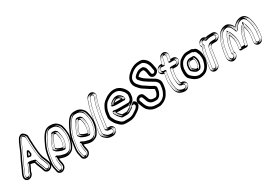

<svg xmlns="http://www.w3.org/2000/svg" viewBox="46 -1924 4729 3329"><g transform="rotate(-30 2411.0 -259.5)"><path d="M52 -21 55 -42C58 -64 88 -115 96 -133C111 -167 116 -175 132 -216C144 -245 192 -341 204 -366C219 -398 242 -446 255 -480L263 -502C266 -510 268 -517 271 -521C284 -544 324 -653 350 -636C370 -623 379 -609 389 -592C390 -515 390 -531 393 -442C395 -366 411 -213 427 -153C435 -125 455 -92 464 -63C470 -45 481 -21 485 -2L488 8C493 29 477 47 462 53C441 61 424 48 421 34C418 21 414 11 409 -1C402 -18 398 -34 391 -50C372 -92 359 -131 351 -166C349 -175 341 -182 334 -183C324 -185 311 -188 294 -194C275 -201 254 -204 233 -204H218C206 -204 195 -194 190 -183C170 -134 143 -82 126 -47C125 -44 124 -41 124 -39L121 -21C118 -3 101 13 82 13C63 13 49 -3 52 -21ZM171 -21 173 -35C189 -67 213 -112 230 -154C256 -153 283 -143 304 -137C312 -103 326 -63 344 -24C354 -2 364 31 371 52C379 86 419 120 473 99C509 85 550 42 537 -10L534 -20C530 -40 519 -65 513 -84C504 -112 484 -147 476 -174C444 -284 441 -490 439 -606C439 -610 438 -614 436 -617L430 -627C420 -647 403 -665 382 -679C367 -689 347 -690 329 -683C300 -672 275 -640 263 -612C249 -579 228 -547 216 -513L207 -490C200 -471 197 -466 187 -442C162 -379 113 -297 86 -229C69 -187 65 -181 50 -147C40 -123 9 -72 5 -42L2 -21C-5 25 28 63 74 63C120 63 164 25 171 -21ZM307 -266C307 -266 334 -299 334 -300C333 -317 331 -341 327 -369C327 -369 303 -414 280 -371C273 -358 266 -343 259 -329L247 -305C247 -305 227 -272 266 -272C278 -272 289 -270 298 -267C301 -266 304 -266 307 -266ZM27 -25 30 -46C35 -78 66 -128 73 -143C88 -178 93 -186 109 -226C122 -258 170 -352 182 -377C197 -409 219 -455 231 -488L239 -511C242 -520 246 -527 249 -533C249 -533 301 -697 364 -657C388 -641 400 -622 410 -605L413 -599L414 -593C415 -517 415 -532 418 -442C420 -368 436 -215 451 -160C457 -137 477 -103 488 -70C493 -54 504 -32 509 -8L512 2C521 40 493 67 470 76C435 89 402 68 396 39C394 29 391 20 386 8C378 -12 374 -26 368 -39C349 -82 335 -122 327 -159C318 -161 302 -165 286 -170C269 -176 251 -179 233 -179H218C218 -179 214 -178 213 -174C192 -123 166 -72 149 -36C149 -36 148 -36 148 -35L146 -17C141 14 114 38 82 38C48 38 22 8 27 -25ZM146 -25C141 8 107 38 74 38H67C41 34 23 12 27 -17L30 -38C33 -59 61 -110 73 -137C87 -170 92 -176 109 -219C135 -284 184 -367 210 -433C219 -456 224 -462 231 -482L239 -504C250 -534 271 -567 286 -602C296 -626 319 -652 338 -659C350 -664 362 -662 369 -658C387 -647 400 -632 408 -616V-615L414 -605C416 -488 418 -283 452 -167C461 -135 481 -101 489 -76C496 -55 506 -31 510 -14L512 -4C521 31 493 65 465 76L456 79C422 87 401 65 396 46L395 45V43C388 23 378 -11 367 -35C350 -73 336 -111 328 -143L325 -157L310 -161C291 -166 263 -178 231 -179H213L207 -164C190 -124 167 -78 151 -46L149 -42ZM297 -294C289 -296 279 -297 271 -297L281 -318C288 -332 295 -346 302 -359C302 -360 303 -361 303 -361C306 -337 307 -322 308 -308C304 -303 300 -298 297 -294ZM7 -23C4 -4 14 38 82 38C144 38 163 2 166 -19L168 -37L170 -40C187 -75 214 -128 234 -178L235 -179C247 -179 258 -177 271 -173C284 -169 297 -164 306 -162C314 -126 328 -87 347 -44C353 -30 357 -15 365 4C370 16 374 25 376 37C378 46 382 54 392 62C408 75 449 87 487 73C521 60 539 34 532 5L530 -5C525 -27 514 -50 508 -67C498 -98 479 -132 472 -157C456 -214 440 -367 438 -442C435 -531 435 -516 434 -592V-596L431 -600C421 -617 411 -635 384 -652C379 -655 372 -659 361 -661C259 -680 228 -528 228 -528C225 -522 222 -516 219 -507L210 -485C198 -452 176 -405 161 -373C149 -348 100 -253 88 -222C72 -182 67 -174 52 -139C45 -123 14 -72 10 -44ZM126 -23 129 -39 130 -41C146 -73 169 -119 186 -160L195 -180L232 -179C241 -179 250 -177 258 -176C289 -171 311 -162 323 -159L345 -153L349 -140C357 -107 370 -69 388 -30C399 -6 409 27 416 47V48C420 66 438 79 442 80C443 80 444 80 448 79C464 73 503 37 492 -7L490 -17C486 -35 475 -59 468 -79C459 -105 440 -140 431 -170C398 -283 396 -490 394 -606C394 -607 393 -609 393 -609L387 -620C379 -637 366 -650 351 -661C338 -654 317 -630 307 -607C292 -572 272 -540 260 -508L251 -485C244 -465 240 -461 231 -437C206 -372 155 -289 129 -223C112 -180 108 -175 93 -141C82 -115 54 -65 50 -40L47 -19C41 20 72 38 74 38C77 38 120 20 126 -23Z M884 -443 853 -448H850H832C824 -448 815 -443 810 -438C786 -411 765 -372 743 -327C725 -291 709 -253 696 -213C692 -201 689 -189 687 -178C686 -169 690 -160 696 -156C700 -154 706 -148 712 -136C713 -133 716 -131 718 -129L726 -123C742 -111 772 -100 793 -92L808 -87C829 -80 851 -76 873 -76C892 -76 899 -95 908 -108C920 -127 938 -180 942 -207L946 -237C949 -260 949 -282 946 -304C941 -341 944 -343 936 -371C929 -396 926 -415 907 -429C895 -437 895 -441 884 -443ZM864 -394C867 -392 879 -384 880 -379C882 -371 884 -361 887 -351C894 -325 891 -325 896 -290C899 -272 899 -255 896 -237L892 -207C890 -197 887 -182 880 -163C872 -139 868 -132 865 -127C855 -128 842 -131 830 -135L816 -140C797 -148 771 -156 755 -168C751 -175 746 -183 739 -190C751 -233 768 -274 787 -310C787 -310 788 -311 788 -312C805 -349 820 -376 837 -398H840ZM860 -7C845 -7 835 -8 831 -9C780 -19 742 -29 703 -53C703 -53 669 -78 662 -31L657 7V15C660 46 658 64 666 92C670 106 672 128 675 146C678 177 644 200 619 184C607 177 606 168 604 154C602 131 588 90 588 66C588 44 585 28 588 8L607 -128C614 -178 636 -249 647 -275C699 -393 743 -465 771 -490C791 -508 814 -517 844 -517H860C910 -517 945 -501 972 -467C986 -451 993 -438 995 -429C1004 -391 1014 -359 1016 -317C1017 -298 1021 -273 1017 -248L1012 -212C1004 -160 1000 -163 987 -121C977 -89 964 -76 951 -52C936 -25 891 -7 860 -7ZM994 -33C1008 -58 1025 -80 1035 -113C1047 -154 1055 -162 1062 -212L1067 -248C1069 -265 1069 -280 1068 -295C1065 -326 1064 -349 1060 -377C1057 -399 1049 -423 1044 -446C1039 -465 1030 -481 1013 -501C979 -544 929 -567 867 -567H852C811 -567 773 -554 741 -526C697 -488 654 -410 601 -290C586 -257 565 -184 557 -128L538 8C535 32 537 48 537 72C537 89 540 107 546 126C558 170 551 204 587 227C649 267 732 203 725 133C723 113 720 90 715 72C707 46 709 38 708 10C711 11 717 14 721 15C763 29 796 43 853 43C906 43 969 11 994 -33ZM880 -418H881C883 -416 886 -413 892 -409C902 -402 904 -393 912 -364C919 -338 916 -341 922 -301C925 -281 924 -261 921 -241L917 -211C914 -189 895 -133 887 -121C878 -107 874 -101 873 -101C854 -101 835 -104 816 -111L802 -116C780 -125 752 -135 741 -143L733 -149C725 -163 719 -171 712 -176C714 -185 716 -193 720 -205C733 -244 748 -280 765 -316C786 -360 808 -397 829 -421L832 -423H850ZM873 -418 842 -423H825L818 -413C799 -389 782 -360 765 -322C745 -284 728 -241 715 -197L711 -183L721 -173C726 -168 730 -162 733 -156L736 -151L740 -148C761 -133 788 -124 808 -116L822 -111C836 -106 850 -103 862 -102L878 -100L886 -113C891 -121 896 -131 904 -155C911 -175 915 -191 917 -204L921 -233C924 -253 924 -274 921 -294C916 -326 919 -330 911 -358C908 -368 906 -377 904 -385C898 -408 879 -414 878 -415ZM860 18C844 18 835 17 827 16C776 6 733 -4 690 -31L689 -32H688V-33C688 -32 687 -29 687 -27L682 10V11V12C686 47 683 61 690 85C695 103 697 125 700 142V143C703 181 674 211 641 214C629 215 616 212 605 205C584 191 581 170 579 158V157V156C577 139 562 97 563 65C563 47 559 29 563 4L583 -132C591 -185 611 -256 624 -285C676 -404 720 -479 755 -509C780 -530 810 -542 845 -542H860C915 -542 959 -524 992 -483C1007 -466 1015 -449 1019 -434C1028 -397 1039 -363 1041 -318C1042 -301 1045 -274 1041 -244L1036 -208C1028 -154 1021 -151 1010 -114C999 -78 985 -60 973 -40C951 -1 898 18 860 18ZM973 -45C954 -11 898 18 853 18C801 18 772 6 729 -9C726 -10 720 -12 718 -13L681 -29L683 11C684 36 682 50 691 79C695 94 698 117 700 136C702 151 698 165 690 178C670 211 630 224 601 206C578 192 585 173 570 119C565 101 562 86 562 73C562 46 560 31 563 12L582 -124C590 -177 611 -250 624 -280C676 -399 720 -474 758 -507C785 -531 817 -542 852 -542H867C923 -542 964 -523 994 -486C1010 -467 1017 -455 1020 -441C1026 -416 1034 -392 1036 -373C1039 -346 1040 -324 1043 -293C1044 -280 1044 -266 1042 -251L1037 -216C1030 -169 1024 -164 1011 -120C1002 -92 988 -72 973 -45ZM863 -420 847 -423C827 -399 806 -363 786 -321C769 -285 753 -249 740 -209C736 -197 733 -186 732 -176C732 -174 731 -172 732 -171C742 -164 748 -157 755 -143L762 -138C770 -132 795 -122 818 -113L832 -108C841 -105 848 -103 857 -102C859 -105 863 -111 866 -116C875 -130 894 -185 897 -209L901 -239C904 -260 905 -281 902 -302C897 -341 898 -340 891 -367C884 -394 879 -408 871 -414ZM890 -416 899 -409C901 -408 920 -400 924 -382C926 -374 928 -365 931 -355C938 -328 936 -325 941 -292C944 -273 944 -254 941 -235L937 -205C935 -193 931 -178 924 -158C916 -134 912 -126 907 -119L894 -98L856 -102C839 -104 822 -108 806 -114L792 -119H791C773 -126 742 -136 719 -153L715 -157L712 -161C708 -167 705 -173 700 -178L692 -186L695 -194C707 -238 724 -279 744 -317V-318C761 -356 778 -385 796 -408L808 -423H847ZM860 18C917 18 974 -10 994 -45C1006 -66 1021 -83 1031 -117C1043 -156 1048 -156 1056 -210L1062 -246C1066 -274 1062 -300 1061 -318C1059 -362 1048 -395 1039 -432C1036 -445 1028 -460 1013 -477C982 -516 932 -542 860 -542H845C796 -542 758 -526 733 -504C698 -473 655 -400 603 -281C591 -253 570 -182 563 -130L543 6C540 29 543 46 543 66C543 94 557 134 559 155C561 168 561 185 585 200C597 208 616 214 638 214C705 213 722 170 720 144C717 125 715 105 710 88C702 62 706 47 702 13V9L706 -17C741 -1 777 7 816 15C831 18 842 18 860 18ZM951 -40C966 -67 981 -87 990 -117C1003 -160 1010 -166 1017 -214L1022 -249C1024 -265 1024 -280 1023 -294C1020 -325 1019 -348 1016 -375C1013 -395 1005 -419 999 -443C995 -459 988 -472 972 -491C941 -530 906 -542 867 -542H852C831 -542 806 -535 779 -512C742 -480 697 -403 645 -284C631 -253 610 -180 602 -126L583 10C580 31 582 46 582 72C582 87 585 104 590 122C604 171 602 199 621 211C626 214 629 214 629 214C637 213 685 183 680 134C678 114 675 92 670 76C662 48 664 36 663 10L661 -42L735 -10C736 -10 743 -7 744 -7C790 8 812 18 853 18C876 18 930 -2 951 -40Z M1374 -443 1343 -448H1340H1322C1314 -448 1305 -443 1300 -438C1276 -411 1255 -372 1233 -327C1215 -291 1199 -253 1186 -213C1182 -201 1179 -189 1177 -178C1176 -169 1180 -160 1186 -156C1190 -154 1196 -148 1202 -136C1203 -133 1206 -131 1208 -129L1216 -123C1232 -111 1262 -100 1283 -92L1298 -87C1319 -80 1341 -76 1363 -76C1382 -76 1389 -95 1398 -108C1410 -127 1428 -180 1432 -207L1436 -237C1439 -260 1439 -282 1436 -304C1431 -341 1434 -343 1426 -371C1419 -396 1416 -415 1397 -429C1385 -437 1385 -441 1374 -443ZM1354 -394C1357 -392 1369 -384 1370 -379C1372 -371 1374 -361 1377 -351C1384 -325 1381 -325 1386 -290C1389 -272 1389 -255 1386 -237L1382 -207C1380 -197 1377 -182 1370 -163C1362 -139 1358 -132 1355 -127C1345 -128 1332 -131 1320 -135L1306 -140C1287 -148 1261 -156 1245 -168C1241 -175 1236 -183 1229 -190C1241 -233 1258 -274 1277 -310C1277 -310 1278 -311 1278 -312C1295 -349 1310 -376 1327 -398H1330ZM1350 -7C1335 -7 1325 -8 1321 -9C1270 -19 1232 -29 1193 -53C1193 -53 1159 -78 1152 -31L1147 7V15C1150 46 1148 64 1156 92C1160 106 1162 128 1165 146C1168 177 1134 200 1109 184C1097 177 1096 168 1094 154C1092 131 1078 90 1078 66C1078 44 1075 28 1078 8L1097 -128C1104 -178 1126 -249 1137 -275C1189 -393 1233 -465 1261 -490C1281 -508 1304 -517 1334 -517H1350C1400 -517 1435 -501 1462 -467C1476 -451 1483 -438 1485 -429C1494 -391 1504 -359 1506 -317C1507 -298 1511 -273 1507 -248L1502 -212C1494 -160 1490 -163 1477 -121C1467 -89 1454 -76 1441 -52C1426 -25 1381 -7 1350 -7ZM1484 -33C1498 -58 1515 -80 1525 -113C1537 -154 1545 -162 1552 -212L1557 -248C1559 -265 1559 -280 1558 -295C1555 -326 1554 -349 1550 -377C1547 -399 1539 -423 1534 -446C1529 -465 1520 -481 1503 -501C1469 -544 1419 -567 1357 -567H1342C1301 -567 1263 -554 1231 -526C1187 -488 1144 -410 1091 -290C1076 -257 1055 -184 1047 -128L1028 8C1025 32 1027 48 1027 72C1027 89 1030 107 1036 126C1048 170 1041 204 1077 227C1139 267 1222 203 1215 133C1213 113 1210 90 1205 72C1197 46 1199 38 1198 10C1201 11 1207 14 1211 15C1253 29 1286 43 1343 43C1396 43 1459 11 1484 -33ZM1370 -418H1371C1373 -416 1376 -413 1382 -409C1392 -402 1394 -393 1402 -364C1409 -338 1406 -341 1412 -301C1415 -281 1414 -261 1411 -241L1407 -211C1404 -189 1385 -133 1377 -121C1368 -107 1364 -101 1363 -101C1344 -101 1325 -104 1306 -111L1292 -116C1270 -125 1242 -135 1231 -143L1223 -149C1215 -163 1209 -171 1202 -176C1204 -185 1206 -193 1210 -205C1223 -244 1238 -280 1255 -316C1276 -360 1298 -397 1319 -421L1322 -423H1340ZM1363 -418 1332 -423H1315L1308 -413C1289 -389 1272 -360 1255 -322C1235 -284 1218 -241 1205 -197L1201 -183L1211 -173C1216 -168 1220 -162 1223 -156L1226 -151L1230 -148C1251 -133 1278 -124 1298 -116L1312 -111C1326 -106 1340 -103 1352 -102L1368 -100L1376 -113C1381 -121 1386 -131 1394 -155C1401 -175 1405 -191 1407 -204L1411 -233C1414 -253 1414 -274 1411 -294C1406 -326 1409 -330 1401 -358C1398 -368 1396 -377 1394 -385C1388 -408 1369 -414 1368 -415ZM1350 18C1334 18 1325 17 1317 16C1266 6 1223 -4 1180 -31L1179 -32H1178V-33C1178 -32 1177 -29 1177 -27L1172 10V11V12C1176 47 1173 61 1180 85C1185 103 1187 125 1190 142V143C1193 181 1164 211 1131 214C1119 215 1106 212 1095 205C1074 191 1071 170 1069 158V157V156C1067 139 1052 97 1053 65C1053 47 1049 29 1053 4L1073 -132C1081 -185 1101 -256 1114 -285C1166 -404 1210 -479 1245 -509C1270 -530 1300 -542 1335 -542H1350C1405 -542 1449 -524 1482 -483C1497 -466 1505 -449 1509 -434C1518 -397 1529 -363 1531 -318C1532 -301 1535 -274 1531 -244L1526 -208C1518 -154 1511 -151 1500 -114C1489 -78 1475 -60 1463 -40C1441 -1 1388 18 1350 18ZM1463 -45C1444 -11 1388 18 1343 18C1291 18 1262 6 1219 -9C1216 -10 1210 -12 1208 -13L1171 -29L1173 11C1174 36 1172 50 1181 79C1185 94 1188 117 1190 136C1192 151 1188 165 1180 178C1160 211 1120 224 1091 206C1068 192 1075 173 1060 119C1055 101 1052 86 1052 73C1052 46 1050 31 1053 12L1072 -124C1080 -177 1101 -250 1114 -280C1166 -399 1210 -474 1248 -507C1275 -531 1307 -542 1342 -542H1357C1413 -542 1454 -523 1484 -486C1500 -467 1507 -455 1510 -441C1516 -416 1524 -392 1526 -373C1529 -346 1530 -324 1533 -293C1534 -280 1534 -266 1532 -251L1527 -216C1520 -169 1514 -164 1501 -120C1492 -92 1478 -72 1463 -45ZM1353 -420 1337 -423C1317 -399 1296 -363 1276 -321C1259 -285 1243 -249 1230 -209C1226 -197 1223 -186 1222 -176C1222 -174 1221 -172 1222 -171C1232 -164 1238 -157 1245 -143L1252 -138C1260 -132 1285 -122 1308 -113L1322 -108C1331 -105 1338 -103 1347 -102C1349 -105 1353 -111 1356 -116C1365 -130 1384 -185 1387 -209L1391 -239C1394 -260 1395 -281 1392 -302C1387 -341 1388 -340 1381 -367C1374 -394 1369 -408 1361 -414ZM1380 -416 1389 -409C1391 -408 1410 -400 1414 -382C1416 -374 1418 -365 1421 -355C1428 -328 1426 -325 1431 -292C1434 -273 1434 -254 1431 -235L1427 -205C1425 -193 1421 -178 1414 -158C1406 -134 1402 -126 1397 -119L1384 -98L1346 -102C1329 -104 1312 -108 1296 -114L1282 -119H1281C1263 -126 1232 -136 1209 -153L1205 -157L1202 -161C1198 -167 1195 -173 1190 -178L1182 -186L1185 -194C1197 -238 1214 -279 1234 -317V-318C1251 -356 1268 -385 1286 -408L1298 -423H1337ZM1350 18C1407 18 1464 -10 1484 -45C1496 -66 1511 -83 1521 -117C1533 -156 1538 -156 1546 -210L1552 -246C1556 -274 1552 -300 1551 -318C1549 -362 1538 -395 1529 -432C1526 -445 1518 -460 1503 -477C1472 -516 1422 -542 1350 -542H1335C1286 -542 1248 -526 1223 -504C1188 -473 1145 -400 1093 -281C1081 -253 1060 -182 1053 -130L1033 6C1030 29 1033 46 1033 66C1033 94 1047 134 1049 155C1051 168 1051 185 1075 200C1087 208 1106 214 1128 214C1195 213 1212 170 1210 144C1207 125 1205 105 1200 88C1192 62 1196 47 1192 13V9L1196 -17C1231 -1 1267 7 1306 15C1321 18 1332 18 1350 18ZM1441 -40C1456 -67 1471 -87 1480 -117C1493 -160 1500 -166 1507 -214L1512 -249C1514 -265 1514 -280 1513 -294C1510 -325 1509 -348 1506 -375C1503 -395 1495 -419 1489 -443C1485 -459 1478 -472 1462 -491C1431 -530 1396 -542 1357 -542H1342C1321 -542 1296 -535 1269 -512C1232 -480 1187 -403 1135 -284C1121 -253 1100 -180 1092 -126L1073 10C1070 31 1072 46 1072 72C1072 87 1075 104 1080 122C1094 171 1092 199 1111 211C1116 214 1119 214 1119 214C1127 213 1175 183 1170 134C1168 114 1165 92 1160 76C1152 48 1154 36 1153 10L1151 -42L1225 -10C1226 -10 1233 -7 1234 -7C1280 8 1302 18 1343 18C1366 18 1420 -2 1441 -40Z M1813 52C1820 7 1786 -33 1741 -33H1720C1717 -33 1711 -34 1708 -34C1706 -36 1698 -41 1695 -43L1722 -226C1723 -236 1724 -243 1725 -256L1735 -314L1762 -442C1765 -454 1768 -469 1773 -484C1781 -508 1797 -565 1806 -586L1811 -596C1836 -646 1805 -692 1771 -703C1723 -719 1673 -684 1657 -648L1652 -635C1642 -612 1633 -586 1623 -553C1607 -499 1602 -493 1594 -450L1566 -315L1556 -254C1554 -245 1554 -235 1553 -226L1524 -25C1522 -8 1523 11 1528 30C1535 56 1555 77 1585 100C1590 104 1596 109 1602 113C1623 125 1642 132 1665 134L1693 137H1695H1716C1761 137 1806 97 1813 52ZM1763 52C1760 70 1741 87 1723 87H1704L1676 84C1663 83 1648 79 1633 70C1628 67 1625 63 1620 59C1593 38 1579 20 1577 11C1573 -5 1573 -17 1574 -25L1603 -226L1606 -253L1616 -313L1643 -448C1645 -459 1649 -470 1652 -480C1660 -507 1686 -596 1697 -621L1703 -632C1707 -642 1713 -648 1723 -653C1753 -668 1779 -640 1767 -613L1761 -603C1754 -590 1750 -572 1743 -548C1731 -509 1721 -483 1712 -446L1686 -316L1675 -257C1673 -246 1673 -235 1672 -226L1644 -32C1642 -19 1651 -10 1658 -4L1668 3C1677 9 1683 14 1693 15L1703 16C1707 16 1710 17 1713 17H1734C1752 17 1766 34 1763 52ZM1788 48C1783 81 1748 112 1716 112H1695L1667 109C1648 108 1633 102 1614 91C1612 90 1609 86 1601 80C1572 58 1556 40 1552 23C1548 6 1546 -8 1548 -21L1577 -222C1579 -233 1579 -242 1580 -249L1591 -310L1618 -446C1626 -487 1631 -490 1647 -546C1656 -578 1665 -605 1674 -625L1680 -637C1693 -665 1731 -691 1763 -680C1765 -679 1766 -679 1768 -678C1788 -668 1805 -640 1789 -608L1784 -597L1783 -596C1772 -571 1757 -514 1750 -491C1745 -475 1740 -462 1737 -448L1711 -319L1700 -260V-258C1699 -246 1698 -240 1697 -230L1668 -32L1680 -23C1683 -21 1691 -16 1692 -15L1698 -10L1705 -9C1708 -9 1715 -8 1719 -8H1741C1743 -8 1746 -7 1748 -7C1774 -3 1792 19 1788 48ZM1787 56C1792 24 1769 -8 1734 -8H1713H1706L1696 -9C1695 -9 1692 -10 1683 -17L1673 -24C1670 -26 1668 -29 1668 -29L1696 -222C1698 -234 1699 -244 1700 -252L1710 -311L1737 -441C1746 -477 1755 -500 1767 -541C1774 -565 1779 -581 1784 -591L1789 -602L1790 -603C1797 -619 1796 -637 1789 -651C1776 -677 1743 -691 1712 -675C1698 -668 1686 -657 1680 -643L1675 -631C1662 -601 1637 -514 1628 -487C1624 -476 1621 -465 1619 -453L1591 -318L1581 -257V-255C1580 -246 1579 -238 1578 -230L1549 -29C1547 -16 1548 -1 1553 17C1558 37 1575 56 1605 79C1607 81 1611 86 1620 91C1638 103 1658 108 1674 109L1702 112H1723C1755 112 1783 86 1787 56ZM1768 50C1773 15 1745 -7 1740 -8H1718H1716C1708 -8 1702 -10 1699 -10L1681 -11L1671 -20C1670 -21 1662 -26 1659 -28L1649 -36L1677 -228C1678 -238 1679 -245 1680 -258L1690 -316L1717 -445C1720 -458 1724 -473 1729 -488C1737 -512 1752 -567 1763 -592L1768 -603C1790 -646 1755 -679 1747 -682H1746C1740 -681 1712 -665 1701 -641L1695 -629C1686 -608 1678 -582 1668 -549C1652 -494 1647 -489 1639 -448L1611 -313L1600 -251C1599 -243 1598 -234 1597 -224L1568 -23C1566 -8 1568 8 1573 26C1578 46 1594 64 1622 85C1630 91 1634 96 1635 96C1653 106 1662 108 1670 109H1672L1698 112H1716C1721 112 1762 90 1768 50ZM1807 54C1804 73 1791 94 1759 106C1750 109 1738 112 1723 112H1700L1669 109C1644 107 1620 99 1600 86C1590 80 1585 75 1583 74C1552 51 1537 31 1533 15C1529 -2 1527 -16 1529 -27L1558 -228C1559 -236 1560 -246 1561 -255L1571 -315L1599 -450C1601 -461 1604 -473 1607 -484C1616 -511 1642 -599 1654 -627L1659 -639C1664 -651 1676 -663 1693 -672C1721 -686 1765 -684 1788 -670C1815 -653 1820 -630 1810 -607L1805 -596C1799 -585 1794 -568 1787 -544C1775 -504 1766 -479 1757 -443L1730 -314L1720 -254C1718 -245 1718 -235 1716 -224L1688 -30C1687 -24 1690 -22 1694 -19L1704 -12C1706 -10 1708 -9 1709 -8H1711H1713H1734C1753 -8 1767 -3 1777 2C1804 16 1810 36 1807 54Z M1961 -310C1984 -302 2012 -299 2047 -299H2195C2210 -299 2222 -313 2224 -324V-326C2226 -341 2219 -351 2214 -362C2200 -392 2160 -434 2115 -434H2096C2075 -434 2053 -427 2034 -415C2019 -405 2009 -399 2007 -398C1990 -389 1912 -327 1961 -310ZM2020 -350C2032 -358 2037 -362 2056 -374C2067 -381 2077 -384 2088 -384H2107C2115 -384 2126 -381 2140 -369C2148 -362 2154 -355 2159 -349H2054C2041 -349 2030 -349 2020 -350ZM2293 -208C2320 -231 2335 -260 2339 -295L2343 -326C2348 -359 2341 -387 2329 -414C2318 -438 2301 -464 2277 -488C2237 -528 2188 -553 2132 -553H2113C2088 -553 2064 -548 2041 -540C2008 -529 1974 -513 1945 -491C1941 -488 1936 -484 1932 -481C1907 -465 1886 -447 1868 -423C1840 -383 1809 -325 1801 -267L1791 -194C1787 -169 1793 -144 1805 -119C1812 -104 1829 -69 1840 -55C1848 -45 1853 -36 1859 -30L1887 -2C1921 37 1963 61 2012 61H2083C2139 61 2191 46 2236 15C2288 -20 2329 -40 2356 -92C2366 -111 2371 -135 2365 -156C2357 -185 2333 -209 2293 -208ZM2227 -180H2222H2030C2012 -180 1993 -181 1974 -183C1983 -166 1996 -149 2016 -130C2022 -124 2028 -118 2034 -111L2037 -108H2102C2122 -108 2136 -111 2138 -112C2154 -119 2193 -146 2207 -154C2213 -166 2219 -172 2227 -180ZM2037 -230C2007 -230 1977 -233 1946 -239C1940 -240 1917 -243 1913 -215L1911 -201C1910 -196 1912 -190 1914 -186C1918 -179 1922 -173 1925 -165C1936 -140 1954 -115 1978 -92C1991 -79 2003 -58 2029 -58H2095C2118 -58 2136 -60 2153 -67C2171 -75 2210 -101 2226 -111C2233 -115 2244 -119 2250 -134C2256 -145 2262 -151 2272 -155C2296 -164 2312 -152 2316 -136C2319 -125 2316 -119 2311 -109C2294 -72 2253 -53 2212 -25C2177 -1 2137 11 2090 11H2019C1986 11 1956 -4 1927 -38C1921 -45 1911 -53 1898 -67C1893 -73 1889 -79 1882 -88C1872 -101 1858 -134 1851 -147C1841 -166 1839 -182 1841 -194L1851 -267C1853 -278 1855 -286 1857 -292C1868 -322 1865 -326 1885 -360C1910 -403 1919 -418 1955 -441C1961 -445 1966 -448 1972 -452C1996 -470 2022 -484 2051 -493C2067 -498 2083 -503 2105 -503H2124C2166 -503 2204 -487 2238 -451L2239 -449C2261 -429 2275 -410 2282 -390C2282 -389 2283 -387 2283 -386C2293 -369 2297 -350 2293 -326L2288 -295C2285 -267 2274 -250 2253 -237C2246 -233 2239 -230 2229 -230ZM1972 -333C1982 -349 2013 -374 2019 -377C2023 -379 2031 -384 2047 -394C2063 -404 2080 -409 2096 -409H2115C2145 -409 2181 -375 2192 -351C2198 -337 2200 -335 2199 -330V-328C2198 -326 2195 -324 2195 -324H2047C2015 -324 1989 -328 1972 -333ZM2018 -326C2029 -325 2041 -324 2054 -324H2211L2179 -364C2173 -372 2165 -380 2156 -388C2139 -402 2123 -409 2107 -409H2088C2072 -409 2057 -404 2043 -395C2025 -383 2018 -380 2006 -371L1951 -332ZM2293 -183C2321 -184 2336 -168 2341 -149C2344 -136 2341 -118 2333 -103C2310 -59 2277 -42 2222 -5C2181 23 2134 36 2083 36H2012C1972 36 1936 17 1906 -18L1905 -19C1898 -26 1890 -35 1877 -48C1874 -51 1869 -59 1860 -70C1853 -80 1833 -116 1827 -130C1817 -152 1813 -171 1816 -190L1826 -263C1833 -315 1863 -371 1889 -408C1906 -430 1922 -446 1945 -460C1950 -463 1955 -467 1960 -471C1987 -491 2018 -506 2049 -517C2070 -524 2091 -528 2113 -528H2132C2181 -528 2222 -507 2259 -470C2281 -448 2296 -425 2306 -403C2317 -380 2322 -357 2318 -330L2314 -299C2310 -268 2298 -246 2276 -227L2222 -181ZM2226 -205H2222H2030C2013 -205 1995 -206 1977 -208L1931 -213L1952 -172C1962 -152 1978 -132 1999 -112C2005 -106 2009 -101 2015 -94C2019 -90 2023 -86 2026 -85L2031 -83H2102C2125 -83 2138 -84 2148 -89C2168 -98 2207 -125 2220 -133L2226 -136L2229 -142C2235 -152 2237 -155 2244 -162L2292 -208ZM2037 -205H2229C2243 -205 2256 -208 2266 -215C2293 -232 2309 -258 2313 -292L2318 -322C2322 -351 2317 -377 2305 -399C2296 -425 2280 -446 2256 -468C2217 -509 2173 -528 2124 -528H2105C2080 -528 2060 -522 2043 -517C2011 -507 1983 -492 1957 -472C1952 -468 1946 -465 1941 -462C1902 -437 1888 -414 1864 -372C1844 -336 1842 -327 1833 -300C1830 -292 1829 -283 1827 -271L1816 -198C1814 -181 1815 -159 1828 -135C1835 -123 1849 -90 1862 -73C1869 -65 1873 -58 1878 -52L1879 -50L1880 -49C1894 -35 1904 -26 1908 -21C1941 17 1978 36 2019 36H2090C2142 36 2187 22 2226 -4C2265 -30 2312 -51 2334 -98C2338 -106 2345 -123 2340 -143C2332 -172 2300 -193 2263 -178C2248 -172 2236 -161 2228 -146V-145L2227 -144C2225 -138 2223 -138 2213 -132C2196 -122 2156 -96 2142 -90C2131 -85 2118 -83 2095 -83H2029C2018 -83 2014 -91 1996 -110C1973 -132 1956 -153 1947 -174C1943 -182 1940 -191 1936 -198L1938 -211C1938 -213 1939 -215 1939 -215H1941C1973 -208 2006 -205 2037 -205ZM1990 -330C2002 -327 2021 -324 2047 -324H2178C2178 -325 2179 -326 2179 -326V-328C2180 -338 2177 -343 2171 -355C2159 -380 2124 -407 2114 -409H2096C2093 -409 2082 -407 2067 -398C2051 -388 2044 -384 2038 -381C2032 -377 1993 -344 1990 -330ZM2013 -326 1939 -333 1985 -366C1997 -375 2005 -380 2023 -391C2039 -401 2060 -409 2088 -409H2107C2141 -409 2162 -396 2178 -382C2187 -374 2195 -367 2201 -359L2228 -324H2054C2039 -324 2026 -325 2013 -326ZM2295 -183C2295 -183 2313 -180 2321 -152C2325 -136 2320 -115 2312 -99C2288 -53 2257 -38 2202 -1C2163 26 2123 36 2083 36H2012C1992 36 1960 25 1928 -12L1927 -13L1926 -14L1898 -42C1895 -45 1890 -53 1881 -64C1873 -74 1855 -111 1848 -125C1837 -148 1833 -170 1836 -192L1846 -265C1854 -320 1884 -376 1910 -413C1927 -435 1944 -451 1966 -465C1971 -469 1976 -472 1981 -476C2007 -495 2037 -509 2065 -519C2083 -525 2098 -528 2113 -528H2132C2162 -528 2199 -514 2237 -476C2259 -454 2275 -431 2286 -408C2297 -384 2302 -358 2298 -328L2294 -297C2290 -264 2276 -240 2255 -222L2206 -180ZM2224 -205 2308 -208 2266 -168C2259 -162 2256 -158 2250 -147L2247 -141L2241 -137C2228 -129 2191 -103 2166 -92C2147 -84 2130 -83 2102 -83H2020L2008 -89C2002 -92 1997 -96 1993 -100C1987 -107 1983 -112 1977 -118C1956 -138 1941 -158 1931 -177L1911 -216L1983 -208C1999 -206 2015 -205 2030 -205H2222ZM2037 -205H2229C2240 -205 2253 -206 2263 -209C2273 -212 2281 -216 2287 -220C2317 -238 2329 -262 2333 -293L2338 -324C2342 -351 2338 -374 2326 -394V-395C2317 -419 2302 -440 2278 -462C2240 -502 2191 -528 2124 -528H2105C2071 -528 2047 -521 2029 -515C1994 -504 1963 -487 1936 -467C1931 -463 1926 -460 1921 -457C1880 -431 1867 -410 1843 -368C1823 -333 1823 -325 1813 -297C1811 -290 1809 -281 1807 -269L1796 -196C1795 -187 1795 -176 1798 -164C1800 -156 1802 -148 1807 -139C1814 -126 1827 -95 1840 -78C1847 -70 1852 -63 1857 -57L1858 -56L1859 -55C1873 -41 1882 -32 1886 -27C1917 9 1958 36 2019 36H2090C2153 36 2206 19 2247 -9C2285 -35 2333 -58 2354 -102C2358 -111 2365 -124 2361 -140C2359 -149 2353 -158 2343 -166C2324 -182 2280 -188 2246 -175C2225 -167 2214 -155 2207 -141C2203 -131 2204 -134 2193 -128C2176 -118 2134 -90 2124 -86C2119 -84 2116 -83 2095 -83H2037C2032 -87 2026 -94 2017 -104C1994 -126 1978 -147 1968 -170C1964 -178 1960 -187 1956 -194V-199L1958 -211C1986 -207 2010 -205 2037 -205Z M2738 -708H2767C2780 -708 2800 -701 2824 -680C2847 -660 2863 -636 2872 -609C2872 -608 2873 -608 2873 -608C2883 -583 2882 -576 2888 -545L2896 -497C2902 -466 2868 -441 2843 -454C2826 -463 2826 -477 2823 -501C2821 -521 2814 -543 2812 -559C2807 -591 2789 -617 2761 -635C2757 -637 2752 -639 2749 -639H2728C2690 -639 2655 -629 2624 -606C2611 -596 2602 -589 2593 -581C2581 -571 2557 -548 2560 -527V-521C2559 -499 2573 -488 2589 -469C2595 -462 2602 -457 2610 -448C2644 -411 2687 -393 2731 -361C2732 -360 2733 -360 2734 -360C2749 -352 2763 -341 2779 -333C2811 -317 2830 -303 2839 -292L2853 -276C2868 -257 2873 -234 2868 -202L2864 -172C2863 -164 2862 -157 2860 -150C2853 -125 2851 -104 2837 -80C2816 -43 2819 -35 2786 -6C2770 9 2757 18 2749 22C2716 39 2692 46 2681 46H2638C2564 46 2510 21 2474 -30C2467 -40 2452 -73 2447 -85L2434 -125C2431 -132 2428 -139 2422 -152C2419 -158 2418 -164 2422 -175C2433 -205 2473 -209 2486 -186C2494 -167 2502 -153 2510 -126C2517 -103 2522 -88 2530 -78C2534 -73 2538 -69 2541 -64C2559 -40 2598 -23 2637 -23H2683C2698 -23 2705 -29 2716 -34C2733 -42 2750 -57 2759 -73C2773 -98 2788 -121 2793 -157L2799 -202C2800 -212 2799 -225 2794 -231L2785 -241C2776 -254 2766 -258 2748 -267C2692 -295 2671 -317 2618 -349C2585 -369 2589 -367 2570 -383C2559 -392 2546 -409 2535 -419C2498 -455 2485 -494 2491 -537C2495 -562 2512 -594 2548 -627C2577 -653 2597 -666 2607 -672C2650 -696 2687 -707 2718 -707C2725 -707 2732 -708 2738 -708ZM2689 -73H2644C2625 -73 2610 -78 2596 -87C2581 -97 2582 -99 2572 -112C2571 -113 2565 -126 2559 -146C2551 -172 2542 -190 2533 -211C2525 -230 2507 -244 2486 -249C2417 -267 2345 -188 2375 -125C2380 -114 2384 -106 2386 -102L2400 -63C2406 -46 2421 -12 2432 3C2477 63 2544 96 2631 96H2674C2700 96 2730 85 2767 66C2796 51 2844 10 2859 -21C2871 -45 2896 -83 2902 -113C2907 -138 2912 -149 2914 -173L2918 -202C2924 -244 2917 -281 2894 -310L2880 -326C2866 -344 2841 -362 2806 -379C2790 -387 2778 -395 2764 -404C2741 -420 2718 -435 2697 -447C2678 -458 2662 -471 2649 -485C2641 -493 2635 -499 2629 -506C2620 -516 2613 -525 2610 -530C2622 -547 2632 -553 2651 -568C2670 -581 2693 -589 2721 -589H2735C2772 -561 2765 -505 2778 -456C2786 -422 2824 -387 2878 -405C2916 -418 2956 -461 2946 -513L2937 -560C2930 -595 2930 -603 2920 -631C2908 -664 2888 -696 2860 -720C2832 -744 2804 -758 2774 -758H2745C2687 -758 2644 -747 2587 -715C2569 -705 2548 -688 2518 -662C2475 -624 2447 -578 2441 -537C2432 -478 2453 -425 2497 -382C2509 -370 2522 -352 2535 -342C2555 -326 2556 -324 2587 -305C2626 -281 2645 -267 2678 -245C2688 -238 2729 -219 2742 -209C2744 -206 2747 -204 2749 -201L2743 -157C2739 -127 2727 -113 2715 -93C2710 -83 2698 -78 2689 -73ZM2738 -733C2730 -733 2723 -732 2718 -732C2681 -732 2641 -719 2595 -694C2582 -687 2562 -672 2532 -645C2493 -609 2472 -574 2467 -541C2460 -490 2476 -443 2517 -402C2526 -393 2539 -375 2554 -363C2572 -348 2573 -348 2605 -328C2655 -297 2679 -273 2737 -244C2758 -233 2760 -233 2764 -227L2765 -226L2774 -216C2775 -214 2774 -209 2774 -206L2768 -161C2764 -131 2752 -111 2737 -86C2731 -75 2717 -62 2706 -57C2691 -50 2690 -48 2683 -48H2637C2605 -48 2573 -64 2561 -79C2557 -84 2554 -89 2550 -94C2546 -99 2541 -109 2534 -133C2525 -162 2517 -178 2510 -196L2509 -197L2508 -198C2502 -210 2492 -218 2481 -222C2452 -233 2412 -220 2399 -184C2394 -169 2393 -154 2399 -141C2405 -129 2408 -120 2410 -116L2424 -76V-75C2429 -63 2443 -31 2454 -16C2495 42 2558 71 2638 71H2681C2700 71 2725 62 2760 44C2771 38 2786 29 2803 13C2839 -19 2840 -35 2859 -67C2875 -95 2878 -121 2884 -144C2887 -154 2888 -161 2889 -168L2893 -198C2898 -235 2892 -265 2872 -291L2858 -308C2845 -325 2824 -339 2790 -356C2776 -363 2762 -373 2746 -382C2698 -417 2657 -433 2628 -465C2618 -476 2611 -482 2608 -486C2589 -508 2585 -511 2585 -520V-529V-530V-531C2585 -533 2595 -550 2609 -562C2617 -569 2627 -576 2639 -586C2667 -606 2695 -614 2728 -614H2749C2772 -599 2783 -580 2787 -555C2790 -536 2796 -516 2798 -499C2800 -484 2799 -464 2813 -446C2818 -440 2824 -436 2831 -432C2843 -426 2856 -425 2867 -427C2899 -432 2927 -463 2920 -503L2912 -549C2906 -578 2907 -589 2896 -617C2885 -650 2867 -676 2840 -699C2813 -722 2789 -733 2767 -733ZM2701 -51C2708 -55 2726 -61 2737 -80C2747 -98 2762 -118 2767 -153L2775 -208L2768 -217C2765 -221 2763 -222 2762 -223L2760 -227L2757 -229C2739 -242 2699 -261 2692 -266C2660 -288 2639 -303 2600 -327C2569 -346 2570 -346 2550 -362C2541 -369 2528 -385 2514 -399C2475 -438 2459 -482 2466 -533C2471 -566 2495 -608 2534 -643C2563 -669 2584 -685 2599 -693C2654 -723 2691 -733 2745 -733H2774C2796 -733 2818 -723 2844 -701C2868 -680 2886 -652 2897 -623C2907 -597 2906 -592 2913 -556L2921 -509C2928 -472 2899 -439 2870 -429C2849 -422 2834 -426 2823 -433C2812 -440 2805 -451 2803 -461V-462L2802 -463C2791 -502 2800 -571 2750 -609L2743 -614H2721C2688 -614 2659 -604 2636 -588H2635C2617 -574 2604 -565 2590 -545L2581 -532L2588 -519C2592 -511 2599 -500 2610 -488C2617 -480 2624 -475 2631 -468C2646 -452 2664 -438 2685 -426C2704 -415 2726 -399 2750 -383C2760 -376 2769 -370 2780 -364C2785 -361 2790 -359 2795 -356C2828 -339 2850 -324 2861 -310L2874 -294C2892 -271 2898 -243 2893 -206L2889 -176V-175C2887 -155 2883 -146 2877 -118C2872 -96 2849 -58 2836 -32C2825 -10 2779 32 2755 44C2719 62 2693 71 2674 71H2631C2551 71 2492 41 2452 -12C2444 -23 2428 -57 2423 -71L2409 -111V-112C2407 -117 2404 -124 2398 -136C2393 -147 2392 -158 2395 -170C2404 -205 2445 -234 2480 -225C2495 -221 2506 -212 2510 -202C2519 -179 2527 -164 2535 -139C2542 -117 2546 -107 2551 -99V-98L2552 -97C2559 -88 2565 -78 2582 -66C2600 -54 2621 -48 2644 -48H2695ZM2738 -733C2723 -733 2718 -732 2718 -732C2665 -732 2621 -716 2575 -690C2561 -682 2540 -667 2510 -640C2470 -604 2451 -569 2447 -539C2440 -492 2455 -448 2496 -407C2505 -398 2517 -381 2533 -369C2551 -355 2553 -352 2585 -332C2634 -302 2657 -279 2718 -248C2740 -237 2738 -240 2743 -232V-231L2753 -220C2754 -218 2755 -210 2754 -204L2748 -159C2747 -152 2746 -147 2744 -141C2738 -118 2728 -101 2716 -81C2709 -68 2695 -56 2688 -53C2683 -51 2678 -49 2677 -48H2637C2622 -48 2595 -57 2582 -74C2578 -79 2575 -83 2571 -88C2566 -94 2562 -107 2555 -130C2546 -158 2537 -174 2530 -192L2529 -193C2522 -207 2505 -221 2474 -225C2459 -227 2443 -225 2430 -222C2400 -214 2385 -197 2378 -180C2373 -167 2373 -155 2378 -145C2384 -132 2388 -125 2390 -120L2403 -80L2404 -79C2409 -67 2423 -35 2433 -21C2473 35 2540 71 2638 71H2681C2717 71 2744 58 2779 40C2793 33 2806 23 2824 7C2860 -26 2861 -39 2880 -72C2893 -94 2897 -115 2902 -134L2905 -146C2907 -155 2908 -163 2909 -170L2913 -200C2918 -235 2913 -261 2894 -286L2880 -302C2867 -318 2844 -335 2809 -352C2798 -358 2783 -368 2766 -377C2717 -413 2679 -428 2650 -460C2640 -471 2633 -476 2630 -480C2612 -501 2605 -505 2605 -520V-528V-529C2605 -531 2605 -534 2606 -536C2609 -546 2622 -559 2631 -567C2639 -574 2648 -582 2660 -591C2686 -609 2707 -614 2728 -614H2734C2751 -600 2763 -582 2767 -557C2770 -539 2776 -518 2778 -500C2780 -480 2774 -455 2812 -436C2825 -430 2844 -425 2863 -426C2875 -427 2885 -429 2893 -432C2932 -446 2946 -473 2941 -500L2933 -547C2927 -577 2928 -586 2917 -613L2916 -614C2906 -644 2889 -671 2862 -694C2837 -716 2809 -733 2767 -733ZM2720 -55C2725 -58 2748 -67 2758 -85C2769 -104 2782 -122 2787 -155L2795 -205L2790 -211C2787 -214 2785 -217 2784 -218L2782 -221L2778 -224C2759 -238 2718 -258 2713 -261C2681 -283 2661 -298 2621 -322C2590 -341 2592 -340 2572 -356C2564 -363 2550 -381 2536 -394C2497 -432 2478 -480 2486 -535C2491 -572 2517 -614 2556 -648C2585 -673 2606 -690 2619 -697C2672 -727 2700 -733 2745 -733H2774C2777 -733 2795 -729 2822 -706C2846 -686 2865 -657 2876 -626C2886 -599 2886 -593 2893 -558L2901 -511C2909 -466 2871 -432 2855 -427C2852 -426 2850 -425 2850 -425C2849 -425 2844 -428 2839 -432C2832 -438 2825 -448 2823 -459C2811 -504 2823 -564 2771 -604L2757 -614H2721C2676 -614 2640 -600 2615 -583L2614 -582C2596 -568 2582 -560 2568 -540L2563 -532L2567 -523C2571 -516 2578 -506 2589 -494C2597 -486 2602 -480 2609 -473C2624 -457 2643 -443 2665 -430C2683 -420 2705 -404 2729 -388C2743 -379 2757 -369 2776 -360C2808 -344 2828 -330 2839 -316L2853 -300C2872 -276 2879 -244 2873 -204L2869 -174C2867 -151 2863 -143 2857 -116C2852 -91 2827 -52 2815 -27C2803 -3 2756 38 2736 48C2700 67 2677 71 2674 71H2631C2569 71 2515 49 2474 -7C2466 -18 2449 -52 2444 -67L2430 -107C2428 -113 2425 -120 2419 -132C2408 -155 2415 -184 2432 -204C2453 -229 2467 -227 2467 -227C2471 -226 2483 -220 2489 -206C2498 -184 2506 -167 2514 -142C2521 -121 2525 -110 2529 -104L2530 -103V-102C2537 -93 2542 -84 2561 -71C2581 -57 2610 -48 2644 -48H2707Z M3176 -631C3195 -631 3209 -614 3206 -596L3202 -568L3185 -497C3182 -486 3185 -470 3206 -470H3278C3296 -470 3311 -454 3308 -435C3305 -416 3286 -401 3268 -401H3179C3166 -401 3154 -390 3151 -379C3143 -348 3135 -310 3129 -265L3125 -235C3122 -211 3122 -185 3125 -157C3131 -109 3128 -99 3140 -64L3144 -55C3146 -50 3148 -47 3152 -44C3163 -35 3179 -27 3198 -27H3205C3223 -27 3238 -11 3235 8C3232 27 3213 42 3195 42H3188C3172 42 3153 38 3131 29C3102 18 3085 0 3076 -28C3073 -37 3070 -45 3068 -52C3064 -62 3061 -104 3059 -116C3052 -162 3051 -201 3056 -235L3060 -265C3067 -315 3074 -351 3080 -372C3083 -382 3083 -401 3060 -401H3054C3020 -401 3007 -411 3002 -425C2999 -434 2999 -440 3004 -450C3012 -467 3029 -479 3053 -471C3055 -470 3059 -470 3061 -470H3086C3099 -470 3111 -481 3114 -492L3132 -564C3132 -565 3133 -566 3133 -567L3137 -596C3140 -614 3157 -631 3176 -631ZM3285 8C3292 -38 3258 -77 3212 -77H3205C3203 -77 3193 -80 3190 -82C3178 -115 3181 -124 3175 -170C3172 -194 3172 -216 3175 -235L3179 -265C3184 -298 3189 -327 3194 -351H3261C3307 -351 3351 -389 3358 -435C3365 -481 3331 -520 3285 -520H3240L3251 -565C3251 -566 3252 -566 3252 -567L3256 -596C3263 -642 3230 -681 3184 -681C3138 -681 3094 -642 3087 -596L3083 -568L3071 -520C3053 -525 3029 -525 3008 -515C2971 -498 2936 -449 2954 -401C2965 -372 2990 -356 3025 -352C3020 -330 3015 -300 3010 -265L3006 -235C3000 -195 3002 -150 3009 -101C3010 -93 3011 -81 3013 -67C3016 -40 3020 -30 3027 -8C3040 32 3067 60 3106 76C3132 86 3157 92 3181 92H3188C3234 92 3278 54 3285 8ZM3176 -656C3144 -656 3116 -631 3112 -600L3108 -570L3090 -498C3090 -497 3087 -495 3086 -495H3061C3022 -508 2993 -486 2981 -461C2974 -447 2972 -431 2978 -416C2988 -389 3016 -376 3054 -376H3055C3048 -351 3042 -317 3035 -269L3031 -239C3026 -202 3027 -159 3034 -112C3036 -101 3038 -62 3044 -44C3046 -37 3049 -30 3052 -21C3063 14 3086 39 3121 53C3145 63 3168 67 3188 67H3195C3226 67 3255 43 3260 11C3265 -23 3238 -52 3205 -52H3198C3186 -52 3176 -57 3169 -63L3167 -64V-65L3164 -72C3153 -103 3156 -110 3150 -161C3147 -187 3147 -210 3150 -231L3154 -261C3160 -305 3167 -343 3175 -373C3175 -374 3178 -376 3179 -376H3268C3299 -376 3328 -400 3333 -432C3338 -466 3311 -495 3278 -495H3210L3226 -563L3231 -592C3236 -624 3211 -656 3176 -656ZM3260 4C3255 37 3221 67 3188 67H3181C3161 67 3139 62 3115 53C3082 40 3061 18 3051 -15C3044 -38 3041 -45 3038 -70C3036 -85 3034 -96 3033 -105C3026 -152 3026 -194 3031 -231L3035 -261C3040 -296 3045 -325 3050 -347L3055 -374L3028 -377C2999 -381 2985 -391 2978 -410C2966 -441 2989 -480 3018 -493C3033 -500 3051 -500 3064 -496L3088 -489L3107 -563L3112 -592C3117 -625 3152 -656 3184 -656C3187 -656 3189 -655 3191 -655C3217 -651 3235 -629 3231 -600L3227 -571L3209 -495H3285C3288 -495 3290 -494 3292 -494C3319 -490 3337 -468 3333 -439C3328 -406 3294 -376 3261 -376H3174L3170 -356C3164 -331 3159 -302 3154 -269L3150 -239C3147 -218 3147 -193 3150 -167C3155 -124 3153 -110 3166 -74L3169 -65L3178 -60C3186 -56 3192 -53 3203 -52H3204H3212H3219C3246 -48 3264 -25 3260 4ZM3176 -656C3246 -656 3254 -612 3251 -594L3247 -566L3230 -495H3278C3296 -495 3312 -490 3322 -485C3349 -472 3356 -453 3353 -434C3350 -414 3336 -393 3304 -382C3295 -379 3282 -376 3268 -376H3196L3195 -375C3187 -344 3180 -307 3174 -263L3170 -233C3169 -226 3168 -219 3168 -212C3167 -195 3168 -178 3170 -159C3176 -109 3172 -102 3184 -69L3188 -60L3189 -59L3190 -57C3194 -54 3197 -53 3199 -52H3205C3224 -52 3240 -47 3250 -42C3275 -29 3283 -10 3280 9C3277 30 3257 67 3195 67H3188C3159 67 3131 61 3104 50C3063 34 3041 7 3031 -24C3028 -33 3026 -40 3024 -47C3019 -62 3016 -101 3014 -113C3008 -149 3006 -182 3008 -212C3009 -221 3010 -229 3011 -237L3015 -267C3022 -317 3030 -354 3036 -376V-377C3020 -378 3001 -382 2988 -388C2969 -397 2962 -409 2958 -419C2953 -431 2954 -445 2960 -457C2966 -469 2976 -484 3001 -493C3020 -500 3046 -501 3069 -495V-496L3088 -568V-569L3092 -598C3095 -618 3112 -656 3176 -656ZM3240 6C3245 -32 3215 -52 3212 -52H3201H3198C3171 -54 3170 -58 3159 -64L3148 -69L3146 -77C3134 -112 3136 -125 3130 -169C3127 -194 3127 -217 3130 -237L3134 -267C3139 -300 3145 -329 3150 -354L3155 -376H3261C3263 -376 3307 -394 3313 -437C3319 -475 3288 -495 3285 -495H3189L3207 -568V-569L3211 -598C3216 -634 3189 -655 3184 -656C3178 -655 3138 -634 3132 -594L3128 -566L3106 -482L3050 -498C3048 -499 3045 -500 3037 -496C3017 -487 2983 -447 2998 -407C3007 -383 3021 -379 3035 -377L3075 -372L3070 -349C3065 -327 3060 -298 3055 -263L3051 -233C3045 -194 3046 -152 3053 -104C3054 -95 3056 -83 3058 -68C3061 -42 3065 -35 3072 -12C3083 24 3107 46 3132 56C3153 65 3170 67 3181 67H3188C3190 67 3234 49 3240 6Z M3608 -367H3529C3525 -367 3521 -366 3518 -365L3505 -359C3457 -340 3435 -297 3430 -231C3429 -212 3430 -195 3435 -175C3438 -162 3445 -160 3451 -154L3471 -136C3493 -116 3514 -105 3535 -101C3551 -98 3557 -99 3571 -102C3584 -104 3598 -105 3612 -121C3632 -145 3644 -178 3652 -220C3660 -265 3650 -306 3638 -333C3634 -343 3626 -367 3608 -367ZM3587 -317C3591 -308 3595 -302 3599 -292C3613 -261 3598 -179 3579 -153C3575 -152 3557 -149 3554 -149C3542 -152 3529 -156 3507 -176L3488 -194C3486 -196 3485 -196 3483 -198C3480 -212 3479 -225 3480 -232C3480 -233 3481 -233 3481 -234C3482 -262 3487 -280 3491 -287C3504 -310 3506 -308 3527 -317ZM3657 -418C3671 -418 3678 -414 3684 -404L3691 -394C3695 -386 3698 -379 3701 -372C3712 -345 3717 -346 3722 -302C3728 -252 3728 -222 3708 -165C3698 -136 3688 -116 3682 -107C3651 -62 3627 -38 3549 -30C3520 -27 3487 -37 3450 -59C3426 -74 3412 -90 3389 -110C3368 -128 3356 -174 3363 -256C3368 -306 3404 -368 3425 -384C3472 -420 3510 -436 3539 -436H3619C3629 -436 3635 -433 3641 -426C3645 -421 3652 -418 3657 -418ZM3676 -467C3663 -479 3646 -486 3626 -486H3546C3499 -486 3449 -463 3397 -422C3376 -406 3361 -382 3342 -348C3327 -322 3317 -289 3313 -254C3305 -168 3314 -105 3352 -71C3377 -49 3393 -32 3419 -15C3462 11 3504 24 3547 20C3609 14 3658 -6 3691 -43C3703 -56 3713 -70 3723 -84C3744 -115 3771 -192 3774 -240C3776 -280 3772 -345 3759 -372C3750 -391 3746 -408 3735 -425L3728 -434C3717 -452 3700 -464 3676 -467ZM3606 -342C3609 -338 3612 -331 3615 -323C3625 -300 3635 -263 3628 -225C3621 -185 3609 -156 3593 -137C3586 -129 3583 -129 3566 -126C3551 -123 3551 -123 3539 -125C3524 -128 3507 -137 3487 -155L3467 -173C3463 -177 3460 -179 3460 -179C3460 -179 3459 -180 3459 -181C3455 -199 3454 -212 3455 -229C3459 -291 3478 -321 3514 -336L3528 -342H3529ZM3603 -342 3610 -328C3615 -318 3617 -311 3621 -302C3641 -257 3623 -173 3599 -139L3594 -132L3586 -129C3578 -127 3565 -124 3555 -124H3551L3548 -125C3535 -128 3516 -135 3491 -157L3471 -175L3466 -180L3460 -185L3459 -192C3455 -209 3454 -221 3456 -236C3458 -266 3462 -286 3470 -300C3484 -325 3500 -332 3517 -340L3522 -342ZM3659 -443C3653 -449 3651 -452 3645 -455C3637 -459 3627 -461 3619 -461H3539C3501 -461 3458 -442 3409 -404C3379 -381 3344 -317 3338 -259C3330 -176 3340 -119 3372 -91C3394 -72 3410 -55 3437 -37C3477 -13 3514 -1 3551 -5C3635 -14 3670 -45 3703 -93C3712 -106 3720 -127 3731 -157C3752 -217 3752 -254 3746 -305C3741 -350 3733 -359 3724 -381C3721 -389 3718 -397 3713 -406L3712 -407L3706 -417C3701 -425 3698 -429 3691 -434C3681 -441 3667 -443 3659 -443ZM3673 -442C3691 -439 3699 -433 3707 -421L3714 -411C3723 -398 3726 -383 3736 -361C3745 -343 3751 -279 3749 -242C3747 -201 3719 -123 3702 -98C3693 -85 3683 -72 3672 -60C3645 -29 3602 -11 3544 -5C3508 -1 3472 -13 3432 -37C3408 -53 3395 -67 3369 -90C3341 -114 3329 -166 3337 -251C3340 -283 3351 -313 3364 -336C3383 -370 3397 -390 3413 -402C3463 -441 3508 -461 3546 -461H3626C3640 -461 3651 -456 3659 -449L3665 -444ZM3588 -342H3539L3532 -339C3504 -328 3480 -295 3475 -230C3474 -212 3474 -197 3479 -178C3480 -175 3481 -174 3481 -174C3481 -174 3484 -172 3489 -168L3509 -150C3529 -132 3546 -125 3549 -124C3550 -124 3554 -125 3557 -126C3563 -127 3567 -127 3568 -127C3569 -127 3570 -129 3572 -131C3589 -151 3599 -182 3607 -223C3615 -264 3605 -303 3594 -327C3592 -332 3591 -337 3588 -342ZM3621 -342H3512L3500 -337C3484 -330 3461 -318 3448 -295C3441 -283 3438 -265 3436 -235V-234C3435 -224 3435 -211 3438 -195L3439 -190L3444 -185L3449 -180L3469 -162C3494 -140 3519 -131 3534 -127L3544 -124H3556C3578 -124 3584 -127 3599 -131L3614 -135L3620 -144C3644 -178 3660 -257 3642 -298C3638 -307 3636 -314 3631 -324ZM3677 -441C3665 -452 3643 -461 3619 -461H3539C3482 -461 3436 -436 3388 -399C3357 -375 3324 -313 3318 -258C3310 -175 3319 -125 3351 -97C3373 -78 3387 -61 3416 -42C3456 -17 3503 1 3557 -5C3656 -16 3693 -52 3724 -98C3732 -110 3742 -130 3752 -160C3773 -219 3772 -254 3766 -304C3761 -348 3755 -353 3745 -377C3742 -385 3739 -392 3734 -401L3733 -402L3727 -412C3720 -423 3705 -436 3677 -441ZM3665 -443C3669 -442 3677 -441 3686 -426L3692 -416C3701 -402 3706 -386 3716 -366C3726 -346 3731 -279 3729 -241C3726 -197 3698 -119 3680 -93C3671 -80 3661 -66 3650 -54C3623 -23 3586 -10 3538 -5C3518 -3 3491 -8 3452 -32C3430 -46 3416 -61 3390 -84C3362 -108 3350 -167 3358 -252C3361 -285 3372 -316 3385 -340C3404 -374 3420 -397 3434 -408C3485 -448 3526 -461 3546 -461H3626C3626 -461 3631 -460 3637 -454L3647 -446Z M4118 -468C4115 -450 4098 -434 4080 -434H4027C4013 -434 3999 -430 3984 -427C3967 -424 3952 -414 3941 -401C3932 -390 3924 -385 3919 -367L3915 -350C3911 -334 3906 -319 3903 -298L3864 -31C3861 -13 3844 3 3825 3C3806 3 3792 -13 3795 -31L3834 -298C3839 -330 3843 -339 3848 -360L3853 -377C3856 -388 3860 -398 3866 -409C3868 -412 3869 -415 3869 -418L3871 -430C3872 -439 3866 -449 3862 -455C3852 -471 3855 -492 3872 -505C3892 -520 3913 -513 3924 -494C3930 -485 3943 -482 3953 -486C3981 -497 4008 -503 4036 -503H4089C4107 -503 4121 -486 4118 -468ZM3818 53C3864 53 3907 15 3914 -31L3953 -298C3956 -319 3959 -329 3963 -344L3967 -359C3970 -363 3972 -365 3977 -371C3986 -381 4006 -383 4019 -384H4072C4117 -384 4161 -423 4168 -468C4175 -513 4142 -553 4097 -553H4044C4015 -553 3988 -549 3958 -539C3946 -552 3930 -560 3911 -562C3862 -567 3819 -530 3808 -486C3802 -461 3807 -442 3819 -422C3813 -410 3809 -399 3805 -385L3799 -368C3792 -346 3789 -329 3784 -298L3745 -31C3738 15 3772 53 3818 53ZM4143 -464C4139 -433 4111 -409 4080 -409H4027C4018 -409 4005 -406 3988 -403C3978 -401 3969 -394 3960 -384C3948 -370 3946 -372 3943 -361L3939 -344C3935 -328 3931 -313 3928 -294L3889 -27C3884 4 3857 28 3825 28C3791 28 3766 -2 3771 -35L3809 -302C3814 -335 3818 -348 3823 -367H3824L3829 -384C3833 -397 3836 -407 3844 -421C3844 -421 3845 -421 3845 -422L3846 -432C3845 -434 3843 -437 3840 -442C3823 -470 3830 -505 3857 -525C3889 -549 3925 -537 3944 -509C3974 -521 4005 -528 4036 -528H4089C4124 -528 4148 -496 4143 -464ZM3818 28C3851 28 3885 -2 3890 -35L3928 -302C3931 -324 3935 -336 3939 -350L3944 -371L3948 -375C3951 -379 3953 -382 3958 -388C3977 -410 4006 -408 4017 -409H4018H4072C4104 -409 4139 -439 4144 -472C4148 -501 4130 -524 4104 -528H4097H4044C4018 -528 3994 -524 3966 -515L3950 -510L3939 -522C3931 -531 3921 -536 3909 -537C3874 -541 3840 -514 3832 -481C3828 -463 3831 -451 3841 -435L3848 -423L3842 -410C3836 -399 3833 -391 3829 -378L3823 -361C3816 -340 3813 -325 3809 -294L3770 -27C3766 2 3784 24 3810 28ZM4163 -466C4160 -447 4147 -426 4115 -415C4106 -412 4094 -409 4080 -409H4027C4026 -409 4018 -408 3998 -404C3996 -403 3988 -398 3981 -390C3969 -376 3968 -377 3964 -363L3959 -346C3955 -330 3951 -316 3948 -296L3909 -29C3906 -8 3887 28 3825 28C3757 28 3748 -14 3751 -33L3789 -300C3794 -333 3798 -343 3803 -364L3809 -381C3812 -393 3817 -404 3823 -416C3823 -417 3824 -419 3824 -420L3826 -432C3826 -433 3824 -440 3819 -447C3805 -470 3807 -499 3836 -520C3842 -525 3850 -529 3861 -533C3884 -541 3914 -539 3933 -531C3944 -527 3950 -521 3955 -516C3980 -523 4008 -528 4036 -528H4089C4108 -528 4123 -523 4133 -518C4160 -504 4166 -484 4163 -466ZM3818 28C3821 28 3864 10 3870 -33L3908 -300C3911 -321 3915 -334 3919 -348L3924 -366L3926 -369C3929 -373 3932 -376 3937 -382C3943 -389 3951 -394 3960 -398C3982 -407 4005 -408 4013 -409H4016H4072C4075 -409 4118 -428 4124 -470C4129 -505 4101 -527 4096 -528H4044C4024 -528 4006 -525 3981 -517L3940 -503L3918 -527C3912 -534 3904 -538 3903 -538C3902 -538 3862 -526 3852 -483C3847 -462 3852 -447 3862 -430L3866 -422L3863 -415C3857 -404 3853 -394 3849 -381L3844 -364C3837 -342 3833 -327 3829 -296L3790 -29C3784 10 3816 28 3818 28Z M4713 -23C4694 -23 4681 -39 4684 -58L4696 -142C4697 -150 4698 -159 4699 -168L4701 -211C4702 -235 4703 -259 4697 -290C4691 -320 4687 -340 4683 -352C4676 -375 4669 -434 4632 -420C4618 -415 4604 -409 4594 -395C4554 -341 4526 -282 4509 -219C4503 -195 4497 -175 4494 -161C4488 -136 4483 -119 4480 -95L4479 -89C4469 -89 4458 -88 4444 -88C4430 -88 4417 -89 4410 -89L4420 -157C4431 -232 4414 -312 4374 -397C4366 -414 4357 -437 4328 -428C4309 -422 4303 -409 4295 -392L4285 -371C4259 -318 4233 -243 4224 -183L4211 -90C4210 -80 4202 -69 4215 -54C4221 -47 4223 -38 4222 -28C4219 -1 4181 20 4160 -3L4153 -9C4142 -22 4138 -34 4139 -46C4140 -59 4139 -72 4142 -90L4155 -183C4157 -200 4164 -229 4175 -270C4186 -310 4196 -339 4203 -353C4218 -384 4232 -420 4250 -446C4272 -478 4301 -493 4338 -499C4359 -502 4373 -502 4388 -492C4406 -480 4417 -469 4421 -464C4435 -444 4448 -415 4460 -379C4460 -379 4471 -337 4503 -376C4507 -381 4510 -385 4514 -392C4543 -439 4573 -467 4602 -479C4653 -500 4685 -495 4709 -468C4722 -454 4735 -435 4745 -400C4766 -328 4778 -234 4765 -142L4753 -58C4750 -39 4731 -23 4713 -23ZM4706 27C4752 27 4796 -12 4803 -58L4815 -142C4823 -198 4824 -255 4816 -313C4808 -379 4786 -466 4748 -505C4709 -545 4653 -552 4588 -525C4552 -510 4521 -483 4492 -444C4474 -486 4460 -508 4420 -534C4396 -550 4368 -555 4336 -549C4286 -541 4242 -514 4210 -471C4189 -443 4174 -403 4158 -369C4143 -339 4111 -224 4105 -183L4092 -90C4089 -72 4089 -57 4089 -41C4089 -16 4097 10 4115 28L4121 34C4151 66 4206 64 4242 30C4275 -2 4282 -49 4260 -82C4260 -83 4261 -87 4261 -90L4274 -183C4282 -239 4309 -310 4333 -361C4367 -285 4379 -217 4370 -157L4357 -68C4350 -22 4419 -38 4437 -38C4455 -38 4519 -22 4526 -68L4530 -95C4531 -103 4533 -112 4535 -121C4543 -153 4548 -175 4558 -213C4572 -265 4595 -314 4627 -360C4634 -332 4657 -254 4651 -210V-208L4649 -164C4648 -156 4647 -149 4646 -142L4634 -58C4627 -12 4660 27 4706 27ZM4713 2C4679 2 4655 -29 4660 -62L4672 -146C4673 -153 4673 -162 4674 -170L4676 -212C4677 -235 4677 -258 4672 -286C4666 -316 4662 -334 4659 -344C4653 -363 4648 -390 4642 -397H4641C4628 -392 4620 -388 4614 -380C4576 -328 4549 -273 4533 -213C4527 -189 4522 -170 4519 -156C4513 -130 4507 -113 4504 -91L4501 -65L4480 -64C4470 -64 4459 -63 4444 -63C4429 -63 4417 -64 4409 -64L4381 -65L4395 -161C4405 -230 4391 -304 4352 -386C4342 -407 4343 -407 4335 -404C4327 -401 4326 -400 4317 -381L4307 -360C4282 -310 4257 -235 4249 -179L4236 -86C4235 -76 4232 -73 4232 -72L4234 -70C4244 -57 4249 -41 4247 -25C4243 10 4209 36 4175 32C4163 30 4153 26 4142 15L4135 8L4134 7C4119 -10 4114 -29 4115 -48C4116 -58 4114 -73 4117 -94L4131 -187C4134 -206 4140 -236 4151 -277C4162 -318 4172 -347 4180 -364C4194 -393 4209 -431 4230 -460C4256 -497 4292 -517 4334 -524C4357 -528 4381 -526 4402 -512C4422 -499 4433 -489 4441 -478C4457 -455 4470 -429 4483 -391L4484 -392C4486 -395 4488 -398 4492 -405C4523 -455 4557 -487 4593 -502C4649 -525 4695 -521 4728 -485C4743 -469 4758 -445 4769 -407C4791 -332 4804 -235 4790 -138L4778 -54C4773 -22 4744 2 4713 2ZM4706 2C4739 2 4774 -29 4779 -62L4791 -146C4799 -199 4798 -254 4791 -310C4783 -374 4760 -456 4730 -487C4699 -518 4657 -527 4598 -502C4567 -489 4539 -466 4512 -429L4486 -394L4469 -434C4452 -474 4442 -489 4406 -513C4388 -525 4369 -530 4341 -524C4297 -517 4258 -494 4230 -456C4212 -432 4197 -393 4180 -358C4168 -333 4135 -215 4130 -179L4117 -86C4115 -70 4114 -56 4114 -40C4114 -20 4120 -2 4132 10L4139 17C4158 37 4196 38 4224 12C4250 -12 4253 -47 4239 -69L4234 -76L4235 -85C4235 -86 4235 -90 4236 -94L4250 -187C4259 -247 4285 -320 4310 -372L4333 -421L4356 -371C4391 -292 4404 -219 4394 -153L4382 -64C4382 -63 4381 -63 4381 -62C4390 -59 4419 -63 4437 -63C4474 -63 4499 -56 4501 -72L4505 -99C4506 -108 4508 -116 4510 -126C4518 -158 4523 -180 4533 -219C4548 -274 4572 -326 4606 -374L4637 -419L4651 -366C4658 -339 4684 -263 4676 -206L4674 -162C4673 -153 4672 -145 4671 -138L4659 -54C4655 -25 4673 -2 4699 2ZM4713 2C4644 2 4636 -41 4639 -60L4652 -144C4653 -152 4653 -160 4654 -169L4656 -212C4657 -236 4658 -259 4652 -288C4646 -318 4642 -338 4639 -348C4636 -357 4634 -366 4631 -378C4629 -375 4626 -372 4624 -369C4592 -321 4568 -270 4553 -215C4547 -191 4542 -172 4539 -158C4533 -133 4528 -116 4525 -93L4521 -66L4483 -64C4472 -63 4459 -63 4444 -63H4429C4420 -63 4412 -64 4406 -64L4361 -66L4375 -159C4385 -228 4372 -301 4336 -380L4328 -365C4302 -314 4277 -239 4269 -181L4256 -88C4254 -72 4250 -71 4256 -64C4266 -52 4268 -40 4267 -27C4265 -5 4243 34 4178 32C4150 31 4130 20 4120 9L4113 2C4099 -14 4094 -32 4095 -47C4096 -59 4094 -73 4097 -92L4111 -185C4114 -203 4120 -233 4131 -274C4142 -315 4151 -344 4159 -360C4173 -390 4188 -426 4208 -455C4233 -491 4271 -514 4325 -523C4340 -525 4360 -528 4381 -524C4399 -521 4413 -515 4423 -508C4443 -494 4456 -483 4463 -473C4472 -459 4481 -445 4489 -426C4515 -460 4540 -484 4575 -499C4605 -512 4641 -521 4680 -515C4703 -511 4720 -503 4733 -494C4739 -489 4744 -484 4749 -479C4764 -463 4778 -441 4789 -404C4811 -330 4824 -235 4810 -140L4798 -56C4795 -34 4775 2 4713 2ZM4706 2C4710 2 4752 -18 4758 -60L4771 -144C4779 -198 4778 -254 4771 -311C4763 -375 4739 -462 4709 -493C4683 -520 4665 -521 4633 -511C4628 -509 4622 -508 4616 -505C4590 -494 4562 -471 4534 -434L4481 -364L4448 -438C4430 -479 4420 -495 4386 -518C4372 -528 4366 -528 4352 -525H4350H4349C4318 -520 4281 -500 4252 -461C4234 -436 4218 -397 4201 -363C4188 -337 4155 -219 4150 -181L4137 -88C4135 -71 4134 -56 4134 -40C4134 -18 4142 4 4154 16L4161 23C4173 36 4177 32 4181 31C4186 30 4194 25 4203 17C4222 0 4231 -27 4227 -51C4226 -59 4222 -68 4218 -74L4215 -79V-84C4215 -85 4216 -89 4216 -92L4230 -185C4238 -243 4264 -315 4289 -367L4334 -461L4376 -367C4411 -289 4423 -219 4414 -155L4402 -66C4402 -64 4401 -62 4401 -60C4409 -60 4418 -63 4437 -63C4461 -63 4470 -60 4477 -60C4478 -61 4480 -65 4481 -70L4485 -97C4486 -105 4488 -114 4490 -124C4498 -156 4503 -178 4513 -217C4528 -271 4551 -321 4585 -369L4647 -458L4671 -363C4678 -336 4703 -258 4696 -208V-207L4694 -163C4693 -154 4692 -147 4691 -140L4679 -56C4674 -18 4702 1 4706 2Z"/></g></svg>

Font: AppleStorm
Style: XbdFaxIta
Weight: 800
Foundry: Cannot Into Space Fonts
Version: Version 1.01